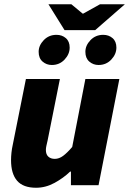

<svg xmlns="http://www.w3.org/2000/svg" viewBox="-20 -872 608 904"><path d="M150 12Q89 12 60.5 -21Q32 -54 32 -118Q32 -135 34 -153.5Q36 -172 40 -190L102 -500H262L204 -210Q201 -197 198.5 -186Q196 -175 196 -166Q196 -145 207.5 -134.5Q219 -124 238 -124Q258 -124 277 -138Q296 -152 320 -180L382 -500H542L444 0H314V-64H310Q279 -34 237 -11Q195 12 150 12ZM224 -566Q199 -566 180.5 -582Q162 -598 162 -628Q162 -658 186 -683Q210 -708 246 -708Q272 -708 290 -692.5Q308 -677 308 -648Q308 -617 284 -591.5Q260 -566 224 -566ZM444 -566Q419 -566 400.5 -582Q382 -598 382 -628Q382 -658 406 -683Q430 -708 466 -708Q492 -708 510 -692.5Q528 -677 528 -648Q528 -617 504 -591.5Q480 -566 444 -566ZM284 -730 208 -852H316L369 -808H372L451 -852H568L428 -730Z"/></svg>

Font: Source Sans 3 ExtraLight Black
Style: Italic
Weight: 900
Italic angle: -11°
Version: Version 3.052;hotconv 1.1.0;makeotfexe 2.6.0